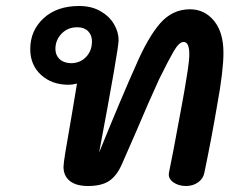

<svg xmlns="http://www.w3.org/2000/svg" viewBox="-20 -621 815 641"><path d="M726 -445Q726 -384 705 -270Q687 -163 662 -43Q658 -24 641 -12Q624 0 601 0Q576 0 558.5 -12.5Q541 -25 544 -44L560 -125L587 -270L596 -320Q602 -354 607 -387.5Q612 -421 612 -440Q612 -481 593 -481Q578 -481 560 -450Q542 -419 511 -356Q473 -273 436 -185Q440 -194 387 -73Q370 -34 344.5 -17Q319 0 274 0Q234 0 213 -17Q192 -34 192 -64Q192 -75 198.5 -114.5Q205 -154 219 -234L237 -342Q221 -338 209 -338Q153 -338 117 -371Q81 -404 81 -457Q81 -519 125.5 -560Q170 -601 244 -601Q285 -601 315 -584Q345 -567 360.5 -540.5Q376 -514 376 -487Q376 -458 311 -112Q390 -306 432 -399Q474 -497 515 -543.5Q556 -590 614 -590Q663 -590 694.5 -551.5Q726 -513 726 -445ZM287 -483Q287 -504 274 -517Q261 -530 238 -530Q206 -530 185.5 -508.5Q165 -487 165 -458Q165 -437 178.5 -424Q192 -411 216 -410Q247 -410 267 -430.5Q287 -451 287 -483Z"/></svg>

Font: Mali SemiBold
Style: Italic
Weight: 600
Italic angle: -10°
Version: Version 1.000; ttfautohint (v1.6)